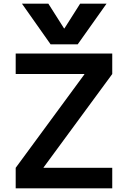

<svg xmlns="http://www.w3.org/2000/svg" viewBox="-20 -1020 693 1040"><path d="M99 -1000H242L327 -866H329L414 -1000H557L401 -780H254ZM65 0V-111L437 -617V-619H65V-730H588V-619L216 -113V-111H588V0Z"/></svg>

Font: M PLUS 1 SemiBold
Style: Regular
Weight: 600
Designer: Coji Morishita
Foundry: UNDERFOREST DESIGN
Version: Version 1.001